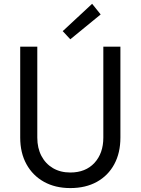

<svg xmlns="http://www.w3.org/2000/svg" viewBox="-20 -960 724 988"><path d="M341.8 7.8Q264.2 7.8 206.3 -24.4Q148.4 -56.6 116.2 -115Q84 -173.3 84 -252V-719.7H171.9V-252Q171.9 -198.2 193.1 -157.7Q214.4 -117.2 252.7 -94.7Q291 -72.3 341.8 -72.3Q420.4 -72.3 466.1 -121.8Q511.7 -171.4 511.7 -252V-719.7H599.6V-252Q599.6 -173.3 568.1 -115Q536.6 -56.6 478.8 -24.4Q420.9 7.8 341.8 7.8ZM341.8 -757.8 302.7 -799.8 454.1 -940.4 498 -885.7Z"/></svg>

Font: Reddit Sans
Style: Regular
Weight: 400
Designer: Stephen Hutchings
Foundry: Reddit
Version: Version 1.014